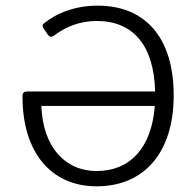

<svg xmlns="http://www.w3.org/2000/svg" viewBox="-20 -655 693 686"><path d="M329.1 -634.8C248 -634.8 181.6 -608.4 135.7 -570.3C130.9 -566.4 130.9 -560.5 136.7 -551.8L151.4 -530.3C157.2 -522.5 165 -521.5 173.8 -528.3C212.9 -558.6 265.6 -580.1 325.2 -580.1C458 -580.1 530.3 -490.2 534.2 -328.1H76.2C66.4 -328.1 60.5 -323.2 60.5 -313.5C60.5 -311.5 60.5 -309.6 60.5 -307.6C60.5 -116.2 158.2 10.7 325.2 10.7C493.2 10.7 600.6 -107.4 600.6 -314.5C600.6 -519.5 500 -634.8 329.1 -634.8ZM325.2 -43.9C211.9 -43.9 132.8 -130.9 127.9 -276.4H533.2C521.5 -127 445.3 -43.9 325.2 -43.9Z"/></svg>

Font: Ed Sans Neue Light
Style: Regular
Weight: 300
Designer: Stephen Hutchings
Version: Version 1.004;PS 001.004;hotconv 1.0.88;makeotf.lib2.5.64775